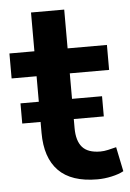

<svg xmlns="http://www.w3.org/2000/svg" viewBox="-49 -672 486 720"><g transform="rotate(-5 194.0 -312.5)"><path d="M289 10Q191 10 143 -39Q95 -88 95 -182V-395H1V-489H95V-635H220V-489H368V-395H220V-189Q220 -141 241 -117Q262 -93 309 -93Q323 -93 338 -96.5Q353 -100 369 -104L388 -12Q370 -2 342.5 4Q315 10 289 10ZM26 -223V-299H333V-223Z"/></g></svg>

Font: Nunito Sans 12pt ExtraLight 12pt
Style: Bold
Weight: 700
Version: Version 3.101;gftools[0.9.27]